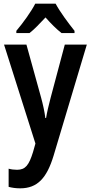

<svg xmlns="http://www.w3.org/2000/svg" viewBox="-20 -786 496 1046"><path d="M283 -766H172C151 -724 104 -659 69 -618V-606H141C167 -626 196 -657 228 -691C258 -657 287 -628 315 -606H386V-618C351 -662 307 -721 283 -766ZM2 -543 173 -4 160 42C138 113 119 139 73 139C57 139 41 137 27 133V232C46 237 66 240 90 240C184 240 235 184 272 62L453 -543H333L256 -254C245 -212 236 -174 231 -143H227C223 -177 214 -217 204 -254L124 -543Z"/></svg>

Font: Noto Sans Lao UI Cond SemBd
Style: Regular
Weight: 600
Width: 3
Designer: Monotype Design Team
Foundry: Monotype Imaging Inc.
Version: Version 2.000